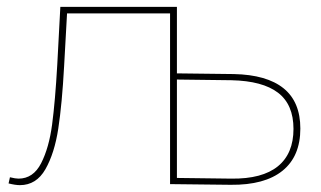

<svg xmlns="http://www.w3.org/2000/svg" viewBox="-20 -537 937 560"><path d="M5 -2 9 -20Q25 -16 34 -16Q77 -16 100 -61Q123 -106 132 -174Q141 -242 147 -348L156 -517H496V0H476V-506L484 -498H168L176 -506L167 -344Q161 -234 150 -162Q139 -90 112.5 -43.5Q86 3 38 3Q25 3 5 -2ZM476 0V-517H496V-323L662 -321Q758 -319 807 -279.5Q856 -240 856 -162Q856 -81 804 -39Q752 3 653 2ZM836 -161Q836 -232 791 -266.5Q746 -301 655 -303L496 -305V-18L655 -16Q745 -15 790.5 -52Q836 -89 836 -161Z"/></svg>

Font: iiserrat Thin
Style: Regular
Weight: 100
Designer: Akira Ohta
Foundry: Akira Ohta
Version: Version 1.200;Glyphs 3.3.1 (3343)